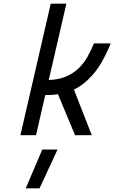

<svg xmlns="http://www.w3.org/2000/svg" viewBox="-20 -735 622 1044"><path d="M210 78H293L195 289H120ZM91 0 256 -715H341L245 -300Q300 -302 339.5 -319Q379 -336 407.5 -363.5Q436 -391 455.5 -426Q475 -461 491 -499H582Q537 -389 486.5 -331Q436 -273 382 -248L479 0H388L295 -223Q278 -220 260.5 -219Q243 -218 226 -218L176 0Z"/></svg>

Font: Panefresco 500wt
Style: Italic
Weight: 700
Foundry: Campivisivi & Chank Co
Version: Version 1.000